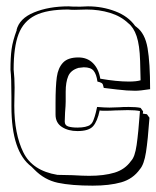

<svg xmlns="http://www.w3.org/2000/svg" viewBox="-20 -542 493 605"><path d="M421 -9Q399 22 362 32.5Q325 43 272 43Q205 43 162.5 34Q120 25 88 -8L79 -17Q16 -64 16 -207V-238Q16 -297 13 -322Q13 -361 16.5 -387Q20 -413 33 -448L32 -447Q41 -484 87.5 -503Q134 -522 196 -522Q204 -521 233 -521L257 -522Q302 -522 343 -506.5Q384 -491 406 -460L410 -457Q437 -437 445 -390.5Q453 -344 453 -261Q421 -256 406 -256Q381 -256 348.5 -260Q316 -264 307 -265Q306 -267 305 -272.5Q304 -278 300 -280.5Q296 -283 287 -285Q284 -308 275 -319Q266 -330 244 -330Q240 -330 226 -328H227Q203 -321 195 -302Q187 -283 187 -253V-222Q187 -211 185 -187L184 -159Q184 -147 195 -143.5Q206 -140 224 -140Q252 -140 265 -149H264Q270 -152 274.5 -163.5Q279 -175 282 -187.5Q285 -200 286 -205Q310 -203 325 -203L356 -204Q366 -205 386 -205Q410 -205 423 -202L431 -191L430 -184L443 -182L451 -171Q446 -101 440 -62.5Q434 -24 421 -9ZM342 -194Q330 -193 309 -193Q297 -193 294 -194Q287 -160 273.5 -144.5Q260 -129 224 -129Q195 -129 175 -142Q155 -155 155 -181V-217Q155 -270 159 -299Q163 -328 178.5 -344.5Q194 -361 227 -361Q255 -361 273 -343Q291 -325 296 -294Q348 -285 386 -285Q410 -285 423 -289Q423 -299 421.5 -349.5Q420 -400 410.5 -428Q401 -456 384 -469Q361 -491 326.5 -501.5Q292 -512 253 -512L215 -511Q202 -511 195 -512Q128 -512 91 -493.5Q54 -475 38.5 -434.5Q23 -394 23 -323Q26 -296 26 -266L25 -209Q25 -120 53.5 -62Q82 -4 161 9L208 10Q242 12 261 12Q308 12 341 2Q374 -8 393 -35Q405 -47 410.5 -85Q416 -123 421 -192Q407 -195 383 -195Z"/></svg>

Font: Londrina Shadow
Style: Regular
Weight: 400
Designer: Marcelo Magalhaes
Foundry: Marcelo Magalhães
Version: Version 1.002